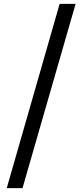

<svg xmlns="http://www.w3.org/2000/svg" viewBox="-20 -801 438 998"><path d="M373 -781 97 177H15L290 -781Z"/></svg>

Font: Grenzecho Serif
Style: Serif-Regular
Weight: 400
Designer: Dan Reynolds
Foundry: Dan Reynolds
Version: Version 1.001; ttfautohint (v1.1) -l 5 -r 5 -G 72 -x 0 -D la